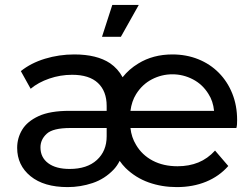

<svg xmlns="http://www.w3.org/2000/svg" viewBox="-20 -757 1029 783"><path d="M256 6Q159 6 104.5 -38.5Q50 -83 50 -154Q50 -194 70.5 -228Q91 -262 137.5 -283.5Q184 -305 263 -305H415V-325Q415 -385 379.5 -418.5Q344 -452 274 -452Q226 -452 181 -436.5Q136 -421 105 -395L65 -467Q106 -500 163.5 -517.5Q221 -535 283 -535Q375 -535 429 -499Q461 -477 480 -442Q506 -475 544 -498Q604 -535 683 -535Q740 -535 788.5 -515.5Q837 -496 872.5 -460Q908 -424 927.5 -375Q947 -326 947 -268Q947 -258 946.5 -250Q946 -242 944 -235H512Q516 -197 535 -166Q559 -125 602.5 -102Q646 -79 704 -79Q751 -79 789 -94.5Q827 -110 857 -143L911 -80Q874 -38 820.5 -16Q767 6 701 6Q640 6 586.5 -13Q533 -32 492 -72Q479 -85 468 -101Q458 -81 444 -66Q407 -27 357.5 -10.5Q308 6 256 6ZM853 -305Q849 -345 830 -374Q806 -413 766.5 -433.5Q727 -454 683 -454Q639 -454 599.5 -433.5Q560 -413 535 -373Q517 -344 512 -305ZM415 -235H267Q196 -235 170.5 -211.5Q145 -188 145 -156Q145 -115 176.5 -91.5Q208 -68 264 -68Q335 -68 375 -104.5Q415 -141 415 -201ZM396 -607 438 -737H546L473 -607Z"/></svg>

Font: Montserrat Z Med
Style: Regular
Weight: 500
Designer: Julieta Ulanovsky
Foundry: Julieta Ulanovsky
Version: Version 8.000